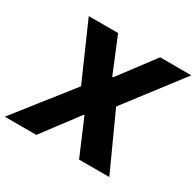

<svg xmlns="http://www.w3.org/2000/svg" viewBox="-186 -905 1106 1082"><g transform="rotate(30 367.0 -364.0)"><path d="M287.1 -727.5 381.8 -497.6H387.7L560.5 -727.5H763.7L484.4 -363.3L649.9 0H453.1L354.5 -231.9H349.6L174.8 0H-30.3L256.3 -363.3L96.2 -727.5Z"/></g></svg>

Font: Inter Tight ExtraBold
Style: Italic
Weight: 800
Italic angle: -9.39999°
Designer: Rasmus Andersson
Foundry: rsms
Version: Version 3.004